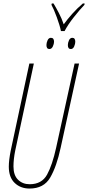

<svg xmlns="http://www.w3.org/2000/svg" viewBox="-20 -1082 510 1112"><path d="M151 10Q234 10 271 -54Q308 -118 331 -225L438 -714H412L305 -226Q283 -126 252.5 -70.5Q222 -15 152 -15Q111 -15 84.5 -41Q58 -67 58 -118Q58 -159 68 -209L176 -714H150L42 -209Q31 -154 31 -117Q31 -55 65 -22.5Q99 10 151 10ZM333 -902H354Q374 -940 408 -983Q442 -1026 469 -1054L470 -1062H460Q427 -1034 398.5 -1002Q370 -970 349 -941Q338 -974 321 -1006.5Q304 -1039 290 -1062H280L278 -1054Q291 -1031 309 -982Q327 -933 333 -902ZM390 -798Q403 -798 409.5 -813Q416 -828 416 -840Q416 -863 399 -863Q386 -863 379.5 -848.5Q373 -834 373 -821Q373 -798 390 -798ZM266 -798Q279 -798 286 -813Q293 -828 293 -840Q293 -863 275 -863Q262 -863 255.5 -848.5Q249 -834 249 -821Q249 -798 266 -798Z"/></svg>

Font: Noto Sans Display Condensed Thin
Style: Italic
Weight: 250
Width: 3
Italic angle: -12°
Designer: Monotype Design Team
Foundry: Monotype Imaging Inc.
Version: Version 1.900